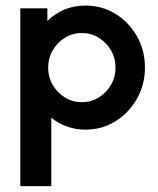

<svg xmlns="http://www.w3.org/2000/svg" viewBox="-20 -446 557 675"><path d="M51.4 208.3V-416.7H146.5V-372.2Q172.2 -397.9 206.2 -412.2Q240.3 -426.4 280.6 -426.4Q338.9 -426.4 386.1 -397.2Q433.3 -368.1 461.5 -318.4Q489.6 -268.8 489.6 -208.3Q489.6 -148.6 461.5 -99Q433.3 -49.3 386.1 -19.8Q338.9 9.7 280.6 9.7Q245.1 9.7 214.9 -1.4Q184.7 -12.5 160.4 -31.9V208.3ZM267.4 -86.8Q300.7 -86.8 327.4 -103.5Q354.2 -120.1 370.1 -147.6Q386.1 -175 386.1 -208.3Q386.1 -241.7 370.1 -269.1Q354.2 -296.5 327.4 -313.2Q300.7 -329.9 268.1 -329.9Q234.7 -329.9 208 -313.2Q181.2 -296.5 165.3 -269.1Q149.3 -241.7 149.3 -208.3Q149.3 -175 165.3 -147.6Q181.2 -120.1 208 -103.5Q234.7 -86.8 267.4 -86.8Z"/></svg>

Font: Afacad SemiBold
Style: Regular
Weight: 600
Designer: Kristian Moeller
Foundry: Dicotype
Version: Version 1.000